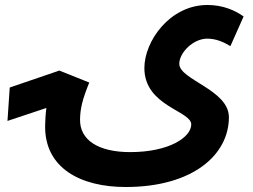

<svg xmlns="http://www.w3.org/2000/svg" viewBox="-20 -562 1016 770"><path d="M484 188C753 188 898 59 898 -92C898 -202 699 -242 699 -306C699 -351 755 -407 811 -407C846 -407 876 -394 904 -377L957 -496C923 -520 875 -542 812 -542C661 -542 559 -397 559 -289C559 -136 747 -118 747 -63C747 -12 659 48 502 48C375 48 299 0 301 -84C302 -127 310 -162 338 -231L218 -279L19 -211L10 -77L166 -129C162 -101 162 -77 161 -59C158 112 303 188 484 188Z"/></svg>

Font: Noto Sans Arabic UI
Style: Bold
Weight: 700
Designer: Monotype Design Team, Nadine Chahine and Nizar Qandah
Foundry: Monotype Imaging Inc.
Version: Version 2.010